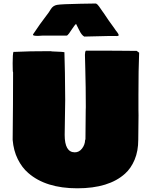

<svg xmlns="http://www.w3.org/2000/svg" viewBox="-20 -1023 829 1074"><path d="M754.9 -378.4 753.4 -241.2Q753.4 -178.2 733.2 -129.9Q712.9 -81.5 679.7 -51.8Q589.4 30.3 412.6 30.3Q235.8 30.3 137.7 -55.7Q103 -85.4 79.3 -133.1Q55.7 -180.7 50.8 -240.7Q53.2 -444.8 53.2 -618.2Q50.8 -618.2 50.8 -669.4Q50.8 -720.7 55.2 -732.9H65.4Q137.2 -736.8 261.2 -736.8Q270 -734.9 293.2 -734.4Q316.4 -733.9 325.2 -732.9L340.3 -731Q343.8 -634.3 344.7 -464.8L341.8 -268.6Q341.8 -170.9 398.4 -170.9Q422.4 -170.9 438.7 -191.9Q455.1 -212.9 456.1 -239.3L458 -244.1L459.5 -408.7L460 -423.3Q460 -536.6 457 -642.1L456.1 -677.7Q455.1 -699.2 455.1 -716.3Q455.1 -733.4 460.4 -739.7Q648.9 -739.7 744.6 -738.3Q748 -734.9 753.4 -731.9H752.9L758.3 -728.5Q754.4 -636.2 754.4 -491.2V-407.2ZM595.2 -821.8 451.2 -818.4Q436 -827.1 423.8 -853Q420.9 -858.9 419.9 -860.4L405.3 -889.6Q397.5 -882.3 386.2 -865.2Q375 -848.1 366.2 -835.9Q357.4 -823.7 352.1 -823.7H216.3L192.4 -822.3Q164.6 -822.3 164.6 -828.1Q164.6 -829.1 165 -831.1Q198.2 -882.3 253.4 -954.6L264.2 -971.7Q276.4 -991.7 299.3 -995.8Q322.3 -1000 430.7 -1002L517.1 -1003.4Q525.9 -999 534.2 -986.8Q542.5 -974.6 544.9 -971.4Q547.4 -968.3 551.5 -961.9Q555.7 -955.6 557.6 -953.1V-953.6L587.9 -908.7Q593.8 -899.9 610.8 -877L620.6 -863.3Q623 -859.4 627.9 -852.5L636.2 -841.8Q644 -831.5 644 -826.4Q644 -821.3 630.9 -821.3L625.5 -821.8Z"/></svg>

Font: Bowlby One
Style: Regular
Weight: 400
Designer: vernon adams
Foundry: vernon adams
Version: Version 1.001